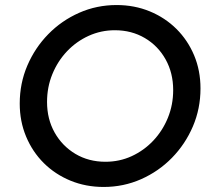

<svg xmlns="http://www.w3.org/2000/svg" viewBox="-20 -731 835 762"><path d="M391.3 11Q320.5 11 259.7 -14Q199 -39 153.8 -83.8Q108.7 -128.7 83.5 -189.2Q58.3 -249.7 58.3 -320Q58.3 -400.3 88.5 -470.8Q118.7 -541.3 171.5 -595.3Q224.3 -649.3 294.1 -680.2Q363.8 -711 442.7 -711Q513.5 -711 574.3 -686Q635 -661 680.2 -616.2Q725.3 -571.3 750.5 -511.2Q775.7 -451 775.7 -379.9Q775.7 -299.7 745.5 -229.2Q715.3 -158.7 662.5 -104.7Q609.7 -50.7 539.9 -19.8Q470.2 11 391.3 11ZM398.3 -89Q454.3 -89 502.8 -111.3Q551.3 -133.7 588.3 -172.8Q625.3 -212 646.3 -263.5Q667.3 -314.9 667.3 -373.6Q667.3 -441.3 637.3 -495.2Q607.3 -549.1 554.8 -580Q502.3 -611 435.7 -611Q380.8 -611 331.7 -588.7Q282.7 -566.3 245.7 -527.2Q208.7 -488 187.7 -436.5Q166.7 -385.1 166.7 -326.4Q166.7 -258.7 196.7 -205.2Q226.7 -151.7 279.2 -120.3Q331.8 -89 398.3 -89Z"/></svg>

Font: Red Hat Display VF
Style: Italic
Weight: 300
Italic angle: -12°
Designer: Pentagram, MCKL
Foundry: Pentagram, MCKL
Version: Version 1.010